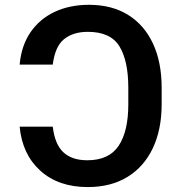

<svg xmlns="http://www.w3.org/2000/svg" viewBox="-20 -757 743 787"><path d="M60.5 -237.8H196.3Q204.6 -166 239.5 -133.1Q274.4 -100.1 337.9 -100.1Q426.8 -100.1 466.3 -159.4Q505.9 -218.8 505.9 -329.1V-397.5Q505.9 -507.8 469.5 -567.1Q433.1 -626.5 339.8 -626.5Q280.3 -626.5 242.9 -596.7Q205.6 -566.9 196.3 -492.2H60.5Q67.4 -569.3 104.7 -624.3Q142.1 -679.2 203.9 -708.3Q265.6 -737.3 344.7 -737.3Q439 -737.3 505.6 -695.6Q572.3 -653.8 607.4 -577.6Q642.6 -501.5 642.6 -397.5V-330.1Q642.6 -225.6 606.2 -149.2Q569.8 -72.8 502 -31.5Q434.1 9.8 339.8 9.8Q219.7 9.8 145.5 -57.1Q71.3 -124 60.5 -237.8Z"/></svg>

Font: Inter-SemiBold
Style: Regular
Weight: 600
Designer: Rasmus Andersson
Foundry: rsms
Version: Version 4.000;git-a52131595